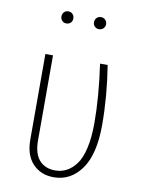

<svg xmlns="http://www.w3.org/2000/svg" viewBox="-83 -781 629 848"><g transform="rotate(10 231.0 -356.5)"><path d="M153.8 -723.1Q166.5 -723.1 173.8 -715.3Q181.2 -707.5 181.2 -695.8Q181.2 -684.1 173.8 -676.5Q166.5 -668.9 153.8 -668.9Q142.6 -668.9 135.3 -676.8Q127.9 -684.6 127.9 -695.8Q127.9 -707.5 135.3 -715.3Q142.6 -723.1 153.8 -723.1ZM328.1 -695.8Q328.1 -684.6 320.3 -676.8Q312.5 -668.9 300.8 -668.9Q289.1 -668.9 281.5 -676.5Q273.9 -684.1 273.9 -695.8Q273.9 -707.5 281.5 -715.3Q289.1 -723.1 300.8 -723.1Q312.5 -723.1 320.3 -715.3Q328.1 -707.5 328.1 -695.8ZM366.2 -520Q388.2 -382.8 388.2 -254.9Q388.2 -122.6 340.6 -56.4Q293 9.8 216.8 9.8Q159.2 9.8 123 -28.3Q86.9 -66.4 86.9 -136.2V-520H121.1V-138.2Q121.1 -79.1 147.2 -50Q173.3 -21 217.8 -21Q245.6 -21 268.8 -33Q292 -44.9 311.5 -70.8Q331.1 -96.7 342 -144Q353 -191.4 353 -255.9Q353 -376 332 -520Z"/></g></svg>

Font: Fira Sans Compressed UltraLight
Style: Regular
Weight: 200
Width: 1
Designer: Carrois Corporate & Edenspiekermann AG
Foundry: Carrois Corporate GbR & Edenspiekermann AG
Version: Version 4.203;PS 004.203;hotconv 1.0.88;makeotf.lib2.5.64775